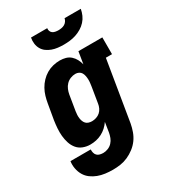

<svg xmlns="http://www.w3.org/2000/svg" viewBox="-228 -863 1056 1189"><g transform="rotate(-30 300.0 -268.5)"><path d="M221 213Q194 213 167 209.5Q140 206 116 197Q92 188 71.5 173Q51 158 38 136Q25 114 20 87.5Q15 61 19 35H164Q163 47 166 59Q169 71 177 79Q185 87 197 90Q209 93 221 93Q238 93 255.5 86Q273 79 285.5 65.5Q298 52 304.5 35Q311 18 314 1L325 -69Q313 -51 296.5 -36Q280 -21 260.5 -11Q241 -1 220 3.5Q199 8 178 8Q151 8 126.5 -1.5Q102 -11 86 -30.5Q70 -50 62 -75Q54 -100 51.5 -126.5Q49 -153 51 -180.5Q53 -208 57 -235L76 -345Q80 -369 87 -393Q94 -417 106.5 -439.5Q119 -462 137 -481Q155 -500 177 -513Q199 -526 223.5 -532Q248 -538 273 -538Q294 -538 314 -532.5Q334 -527 349 -513.5Q364 -500 373.5 -482Q383 -464 388 -444L402 -530H573V-410H529L458 20Q453 47 443.5 73.5Q434 100 417.5 123Q401 146 377.5 164Q354 182 328 193.5Q302 205 275 209Q248 213 221 213ZM259 -112Q274 -112 289.5 -117Q305 -122 317 -132.5Q329 -143 336 -158Q343 -173 345 -188L363 -298Q365 -311 366.5 -324Q368 -337 367.5 -349.5Q367 -362 364.5 -374.5Q362 -387 356 -397Q350 -407 339 -412.5Q328 -418 315 -418Q297 -418 279.5 -411Q262 -404 249 -390.5Q236 -377 229 -360Q222 -343 219 -326L201 -216Q199 -204 198.5 -191.5Q198 -179 199.5 -167.5Q201 -156 205 -145.5Q209 -135 216.5 -127Q224 -119 235.5 -115.5Q247 -112 259 -112ZM345 -610Q324 -610 302.5 -612.5Q281 -615 262 -622Q243 -629 227 -640.5Q211 -652 201 -669.5Q191 -687 188.5 -708Q186 -729 190 -750H306Q304 -739 308 -729Q312 -719 320 -713.5Q328 -708 339 -706Q350 -704 360 -704Q371 -704 382.5 -706Q394 -708 404 -713.5Q414 -719 421 -729Q428 -739 430 -750H546Q542 -728 533 -707.5Q524 -687 508.5 -670Q493 -653 473 -641Q453 -629 431.5 -622Q410 -615 388 -612.5Q366 -610 345 -610Z"/></g></svg>

Font: Iosevka Curly Slab HvExObl
Style: Regular
Weight: 900
Width: 7
Italic angle: -9°
Monospace: yes
Designer: Belleve Invis
Foundry: Belleve Invis
Version: Version 11.1.0; ttfautohint (v1.8.3)